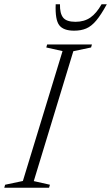

<svg xmlns="http://www.w3.org/2000/svg" viewBox="-43 -878 520 898"><path d="M249.5 -639 173.5 -656 177.5 -670H387L383 -656L300 -638.5L115 -31L190.5 -14L186.5 0H-23L-19 -14L64 -31.5ZM310 -776Q351 -776 379.8 -796Q408.5 -816 432 -858H456.5Q429.5 -808.5 407 -781.8Q384.5 -755 360.2 -744.8Q336 -734.5 303.5 -734.5Q253.5 -734.5 234 -760.2Q214.5 -786 217.5 -858H237.5Q236.5 -816 252 -796Q267.5 -776 310 -776Z"/></svg>

Font: Newsreader Text Light
Style: Italic
Weight: 300
Italic angle: -17°
Designer: Hugues Gentile
Foundry: Production Type
Version: Version 1.001